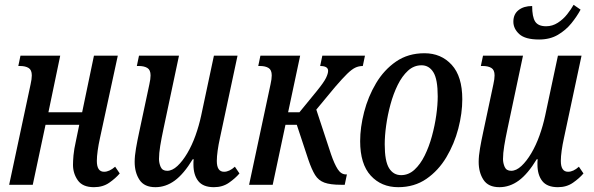

<svg xmlns="http://www.w3.org/2000/svg" viewBox="-20 -767 2464 797"><path d="M370 10Q323 10 303 -18.5Q283 -47 283 -83Q283 -98 285 -122Q287 -146 296 -186L309 -249H169L116 0H18L107 -417Q112 -439 112 -454Q112 -477 98.5 -485Q85 -493 64 -493H56L65 -536H230L181 -301H321L370 -536H469L395 -194Q389 -167 385.5 -142Q382 -117 382 -99Q382 -54 412 -54Q434 -54 458 -75L477 -47Q460 -27 433.5 -8.5Q407 10 370 10Z M625 10Q579 10 559 -20.5Q539 -51 539 -95Q539 -119 544.5 -151Q550 -183 557 -215L600 -417Q605 -439 605 -454Q605 -477 591.5 -485Q578 -493 557 -493H548L557 -536H723L659 -234Q650 -192 645 -161Q640 -130 640 -107Q640 -90 647 -74Q654 -58 674 -58Q695 -58 716.5 -78Q738 -98 757.5 -131Q777 -164 791.5 -204.5Q806 -245 815 -287L868 -536H966L893 -194Q887 -167 883.5 -142Q880 -117 880 -99Q880 -54 910 -54Q932 -54 955 -75L974 -47Q957 -27 930.5 -8.5Q904 10 868 10Q823 10 803 -15.5Q783 -41 783 -84Q783 -89 783 -94.5Q783 -100 784 -106H780Q743 -45 705.5 -17.5Q668 10 625 10Z M1014 0 1103 -417Q1108 -439 1108 -454Q1108 -477 1094.5 -485Q1081 -493 1060 -493H1052L1061 -536H1226L1176 -301H1223L1295 -389Q1325 -426 1333.5 -444Q1342 -462 1342 -473Q1342 -493 1309 -493L1318 -536H1495L1486 -493Q1469 -493 1454.5 -486Q1440 -479 1421 -460.5Q1402 -442 1371 -406L1293 -312L1354 -127Q1368 -86 1382 -64.5Q1396 -43 1416 -43H1420L1411 0H1395Q1351 0 1326.5 -9Q1302 -18 1288 -40.5Q1274 -63 1260 -104L1212 -249H1165L1112 0Z M1633 10Q1563 10 1519 -38Q1475 -86 1475 -181Q1475 -238 1491.5 -302Q1508 -366 1541 -421.5Q1574 -477 1624 -511.5Q1674 -546 1742 -546Q1811 -546 1855 -498Q1899 -450 1899 -355Q1899 -297 1882.5 -233.5Q1866 -170 1833 -114.5Q1800 -59 1750 -24.5Q1700 10 1633 10ZM1645 -40Q1676 -40 1700.5 -62.5Q1725 -85 1743 -121.5Q1761 -158 1773 -202Q1785 -246 1791 -289Q1797 -332 1797 -367Q1797 -438 1779 -467Q1761 -496 1730 -496Q1698 -496 1673.5 -473.5Q1649 -451 1631 -414.5Q1613 -378 1601 -334Q1589 -290 1583 -246.5Q1577 -203 1577 -168Q1577 -98 1595 -69Q1613 -40 1645 -40Z M2218 -603Q2160 -603 2135.5 -625.5Q2111 -648 2111 -677Q2111 -708 2132.5 -725Q2154 -742 2189 -742Q2189 -697 2201.5 -677.5Q2214 -658 2247 -658Q2273 -658 2295.5 -672.5Q2318 -687 2334.5 -708Q2351 -729 2361 -747L2390 -727Q2375 -699 2352 -670.5Q2329 -642 2296 -622.5Q2263 -603 2218 -603ZM2053 10Q2007 10 1987 -20.5Q1967 -51 1967 -95Q1967 -119 1972.5 -151Q1978 -183 1985 -215L2028 -417Q2033 -439 2033 -454Q2033 -477 2019.5 -485Q2006 -493 1985 -493H1976L1985 -536H2151L2087 -234Q2078 -192 2073 -161Q2068 -130 2068 -107Q2068 -90 2075 -74Q2082 -58 2102 -58Q2123 -58 2144.5 -78Q2166 -98 2185.5 -131Q2205 -164 2219.5 -204.5Q2234 -245 2243 -287L2296 -536H2394L2321 -194Q2315 -167 2311.5 -142Q2308 -117 2308 -99Q2308 -54 2338 -54Q2360 -54 2383 -75L2402 -47Q2385 -27 2358.5 -8.5Q2332 10 2296 10Q2251 10 2231 -15.5Q2211 -41 2211 -84Q2211 -89 2211 -94.5Q2211 -100 2212 -106H2208Q2171 -45 2133.5 -17.5Q2096 10 2053 10Z"/></svg>

Font: Noto Serif ExtraCondensed Medium
Style: Italic
Weight: 500
Width: 2
Italic angle: -12°
Designer: Monotype Design Team
Foundry: Monotype Imaging Inc.
Version: Version 2.013; ttfautohint (v1.8.4.7-5d5b)